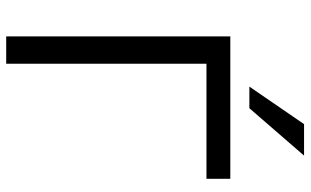

<svg xmlns="http://www.w3.org/2000/svg" viewBox="-206 -770 977 604"><g transform="rotate(90 282.0 -468.5)"><path d="M95 0V-705H543V-630H181V0ZM253 -765 371 -937H470L321 -765Z"/></g></svg>

Font: Nunito Sans 10pt
Style: Regular
Weight: 400
Designer: Vernon Adams
Foundry: Vernon Adams
Version: Version 3.101;gftools[0.9.27]